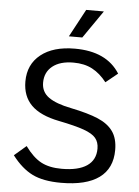

<svg xmlns="http://www.w3.org/2000/svg" viewBox="-61 -970 745 1028"><g transform="rotate(5 311.5 -456.0)"><path d="M42 -114 106 -169Q148 -111 192 -87.5Q236 -64 303 -64Q392 -64 438.5 -95.5Q485 -127 485 -188Q485 -223 466.5 -245Q448 -267 402 -283.5Q356 -300 266 -318Q165 -338 117 -386Q69 -434 69 -513Q69 -605 135.5 -658Q202 -711 318 -711Q489 -711 560 -598L496 -546Q461 -591 418.5 -613.5Q376 -636 317 -636Q245 -636 204.5 -603.5Q164 -571 164 -515Q164 -465 204 -436.5Q244 -408 325 -392Q418 -373 472 -350Q526 -327 553 -289Q580 -251 580 -189Q580 -90 510.5 -39.5Q441 11 306 11Q210 11 151.5 -18Q93 -47 42 -114ZM360 -923H455L352 -774H280Z"/></g></svg>

Font: KoHo Medium
Style: Regular
Weight: 500
Version: Version 1.000; ttfautohint (v1.6)